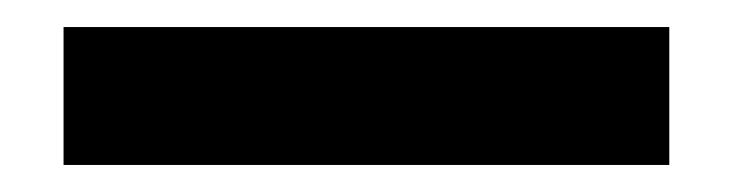

<svg xmlns="http://www.w3.org/2000/svg" viewBox="-20 58 542 142"><path d="M27 180V78H475V180Z"/></svg>

Font: IBM Plex Sans Condensed SemiBold
Style: Regular
Weight: 600
Width: 3
Designer: Mike Abbink, Paul van der Laan, Pieter van Rosmalen
Foundry: Bold Monday
Version: Version 1.3